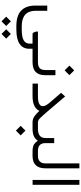

<svg xmlns="http://www.w3.org/2000/svg" viewBox="735 -1412 1099 2610"><g transform="rotate(90 1285.0 -107.5)"><path d="M378.9 358.4 441.9 421.9 505.4 358.4 441.9 294.9ZM207 358.4 270.5 421.9 333.5 358.4 270.5 294.9ZM676.3 0C680.2 0 683.1 -3.4 685.5 -9.8C688 -16.1 689 -24.4 689 -34.7V-40C689 -50.3 688 -58.1 685.5 -64.5C683.1 -70.3 680.2 -73.2 676.3 -73.2H409.7C407.2 -67.9 408.2 -55.7 413.1 -37.6C419.9 -12.7 429.7 0 442.4 0H565.9H573.2V7.3V42.5C573.2 57.1 570.8 70.3 565.4 81.5C560.1 92.8 552.7 102.5 543 109.9C533.2 117.2 522.5 123.5 511.2 128.4C499.5 133.8 485.8 137.7 470.7 140.1C455.6 142.6 440.9 144.5 427.2 145.5C413.6 146.5 398.4 147 382.3 147H335.4C266.6 147 214.8 130.9 179.7 99.1C144.5 67.4 127 20.5 127 -41.5V-199.7L56.2 -200.2V-41C56.2 46.4 79.1 111.8 125.5 155.3C171.4 198.7 241.2 220.2 335.4 220.2H382.3C469.2 220.2 534.7 205.1 578.1 175.3C621.6 145.5 643.1 102.1 643.1 45.9V7.3V0H650.4ZM736.8 -73.2H665C663.6 -73.2 662.1 -71.8 661.1 -69.3C659.7 -66.4 659.2 -62.5 658.7 -57.6C657.7 -52.7 657.7 -46.9 657.7 -40V-34.7C657.7 -11.7 660.2 0 665 0H736.8C738.3 0 739.7 -1.5 740.7 -4.4C741.7 -7.3 742.7 -11.2 743.2 -16.6C743.7 -22 744.1 -27.8 744.1 -34.7V-40C744.1 -50.3 743.7 -58.1 742.2 -64.5C740.7 -70.3 739.3 -73.2 736.8 -73.2Z M728 -73.2C725.6 -73.2 723.1 -71.8 721.2 -69.3C719.2 -66.4 717.8 -62.5 716.8 -57.6C715.8 -52.7 715.3 -46.9 715.3 -40V-34.7C715.3 -11.7 719.7 0 728 0H826.2C886.2 0 930.7 -14.2 959.5 -43C988.3 -71.8 1002.9 -115.2 1002.9 -174.3V-311H932.6V-174.8C932.6 -138.2 923.8 -111.8 906.7 -96.7C889.2 -81.1 862.3 -73.2 826.7 -73.2ZM872.1 -501 937 -436 1002 -501 937 -565.9Z M1649.9 0C1654.3 0 1657.2 -2.9 1659.7 -9.3C1662.1 -15.6 1663.1 -23.9 1663.1 -34.7V-40C1663.1 -46.4 1662.6 -52.2 1661.6 -57.6C1660.2 -62.5 1658.7 -66.4 1657.2 -69.3C1655.3 -71.8 1652.8 -73.2 1649.9 -73.2H1646.5C1638.7 -73.2 1631.8 -74.2 1626.5 -75.7C1621.1 -77.1 1614.7 -80.1 1608.4 -84C1602.1 -87.9 1593.8 -94.7 1584 -105C1573.7 -115.2 1563 -126.5 1551.8 -139.2C1540 -151.9 1523.9 -169.9 1503.9 -193.4L1291.5 -442.9L1242.2 -387.7L1374.5 -234.9C1407.2 -196.8 1423.8 -165 1423.8 -139.2C1423.8 -95.2 1378.4 -73.2 1287.6 -73.2H1116.7V0H1287.1C1339.4 0 1382.3 -7.8 1415 -22.9C1447.8 -38.1 1470.2 -58.1 1482.9 -84L1487.3 -92.8L1494.6 -85.9C1502.9 -77.1 1508.8 -71.3 1511.7 -68.8C1514.6 -65.9 1520 -61 1527.3 -54.2C1534.7 -46.9 1539.6 -42.5 1543 -40C1545.9 -37.6 1550.8 -33.7 1557.1 -28.8C1563.5 -23.4 1568.8 -20 1572.8 -18.6C1576.2 -16.6 1581.5 -14.2 1587.9 -10.7C1594.2 -7.3 1599.6 -5.4 1605 -4.4C1610.4 -3.4 1616.2 -2.4 1622.6 -1.5C1628.9 -0.5 1635.7 0 1643.1 0Z M2043.9 0C2048.3 0 2051.3 -3.4 2053.7 -9.8C2056.2 -16.1 2057.1 -24.4 2057.1 -34.7V-40C2057.1 -50.3 2056.2 -58.1 2053.7 -64.5C2051.3 -70.3 2048.3 -73.2 2044.4 -73.2H2034.2C1996.1 -73.2 1968.8 -82 1951.7 -99.1C1934.6 -116.2 1925.8 -141.6 1925.8 -175.8V-294.4H1856.9V-175.8C1856.9 -107.4 1815.4 -73.2 1731.9 -73.2H1646.5C1644 -73.2 1641.6 -71.8 1639.6 -69.3C1637.7 -66.4 1636.2 -62.5 1635.3 -57.6C1634.3 -52.7 1633.8 -46.9 1633.8 -40V-34.7C1633.8 -11.7 1638.2 0 1646.5 0H1729.5C1769 0 1801.3 -5.4 1826.2 -15.6C1851.1 -25.9 1871.6 -41.5 1888.2 -63.5L1894.5 -71.8L1900.4 -63C1905.8 -54.7 1912.1 -46.9 1918.5 -40.5C1924.8 -33.7 1931.6 -27.8 1939.5 -22.5C1947.3 -17.1 1956.1 -13.2 1965.3 -9.8C1974.6 -6.3 1984.9 -3.9 1996.6 -2.4C2007.8 -1 2020.5 0 2034.7 0ZM1690.9 161.6 1755.9 226.6 1820.8 161.6 1755.9 96.7Z M2040.5 -73.2C2038.1 -73.2 2035.6 -71.8 2033.7 -69.3C2031.7 -66.4 2030.3 -62.5 2029.3 -57.6C2028.3 -52.7 2027.8 -46.9 2027.8 -40V-34.7C2027.8 -11.7 2032.2 0 2040.5 0H2099.1C2211.9 0 2268.6 -58.1 2268.6 -174.3V-636.7H2201.7V-173.8C2201.7 -141.1 2192.9 -116.2 2175.8 -99.1C2158.2 -82 2132.8 -73.2 2099.6 -73.2Z M2426.3 -636.7V-0.5H2492.7V-636.7Z"/></g></svg>

Font: Shabnam FD Light
Style: Regular
Weight: 300
Foundry: DejaVu fonts team - Redesigned by Saber Rastikerdar - Based on Vazir font
Version: Version 5.00;October 20, 2019;FontCreator 12.0.0.2547 64-bit